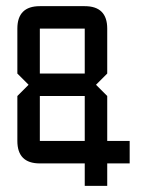

<svg xmlns="http://www.w3.org/2000/svg" viewBox="-20 -606 479 626"><path d="M36.6 -512.7Q36.6 -585.9 109.9 -585.9H256.3Q329.6 -585.9 329.6 -512.7V-366.2L293 -329.6L329.6 -293V-146.5H402.8V-73.2H329.6V0H256.3V-73.2H109.9Q36.6 -73.2 36.6 -146.5V-293L73.2 -329.6L36.6 -366.2ZM109.9 -512.7V-366.2H256.3V-512.7ZM256.3 -293H109.9V-146.5H256.3Z"/></svg>

Font: BabelStone Khitan Seals
Style: Regular
Weight: 400
Designer: Andrew West
Foundry: BabelStone
Version: Version 1.004